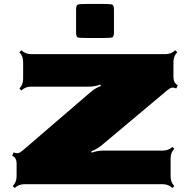

<svg xmlns="http://www.w3.org/2000/svg" viewBox="-20 -921 958 960"><path d="M489.7 -731H419.9Q376.5 -731 368.4 -734.1Q360.4 -737.3 360.4 -758.8V-873Q360.4 -894.5 368.7 -897.9Q377 -901.4 419.9 -901.4H489.7Q532.7 -901.4 541.3 -897.9Q549.8 -894.5 549.8 -873V-758.8Q549.8 -737.3 541.5 -734.1Q533.2 -731 489.7 -731ZM847.2 -535.2Q847.2 -505.9 869.1 -495.1L861.8 -479Q847.7 -484.4 838.6 -482.4Q829.6 -480.5 816.9 -470.2L486.3 -192.9Q463.9 -174.8 436.5 -164.6L439 -157.7Q466.8 -168 495.6 -168H793Q823.2 -168 841.8 -186.5L851.6 -176.8Q833 -158.2 833 -128.4V-39.6Q833 -9.3 851.6 9.3L841.8 19Q822.8 0 793 0H102.5Q72.8 0 53.7 19L43.5 9.3Q63 -10.3 63 -39.6V-103Q63 -132.3 41 -142.6L48.3 -159.2Q62 -153.3 71.3 -155.5Q80.6 -157.7 92.8 -168L434.6 -461.9Q458 -481.4 484.4 -491.2L481.9 -498Q454.1 -487.8 424.8 -487.8H135.3Q106.4 -487.8 86.9 -468.3L77.1 -478.5Q95.7 -497.1 95.7 -527.3V-610.8Q95.7 -641.1 77.1 -659.7L86.9 -669.9Q106.4 -650.4 135.3 -650.4H807.6Q836.9 -650.4 856.4 -669.9L866.2 -659.7Q847.2 -640.6 847.2 -610.8Z"/></svg>

Font: Nosifer
Style: Regular
Weight: 400
Version: Version 001.002